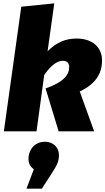

<svg xmlns="http://www.w3.org/2000/svg" viewBox="-20 -784 629 1146"><path d="M304 -764 107 -744 3 0H198L244 -337C287 -398 323 -421 355 -421C379 -421 393 -409 393 -385C393 -340 364 -295 252 -256L330 0H542L456 -238C546 -280 589 -341 589 -423C589 -501 533 -554 437 -554C374 -554 319 -533 264 -478ZM247 62C194 62 150 103 150 165C150 193 162 212 182 226L138 342H230L293 244C319 204 332 178 332 142C332 94 296 62 247 62Z"/></svg>

Font: Fira Sans Heavy
Style: Italic
Weight: 900
Italic angle: -8°
Designer: bBox Type GmbH & Carrois Corporate GbR & Edenspiekermann AG
Foundry: bBox Type GmbH & Carrois Corporate GbR & Edenspiekermann AG
Version: Version 4.301;PS 004.301;hotconv 1.0.88;makeotf.lib2.5.64775